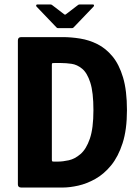

<svg xmlns="http://www.w3.org/2000/svg" viewBox="-20 -839 626 859"><path d="M548 -346Q548 -259 528.5 -198.5Q509 -138 477 -99Q445 -60 406.5 -38.5Q368 -17 330 -8.5Q292 0 261 0H75Q60 0 60 -14V-658Q60 -673 75 -673H261Q298 -673 338.5 -666.5Q379 -660 416 -641.5Q453 -623 483 -587Q513 -551 530.5 -492.5Q548 -434 548 -346ZM398 -346Q398 -426 384 -469.5Q370 -513 347.5 -531.5Q325 -550 300 -553.5Q275 -557 254 -557H224Q215 -557 213.5 -556Q212 -555 212 -548V-126Q212 -119 213.5 -117.5Q215 -116 221 -116H238Q261 -116 288 -122Q315 -128 340.5 -150Q366 -172 382 -218.5Q398 -265 398 -346ZM240 -713Q235 -713 232 -717L143 -810Q141 -813 142 -816Q143 -819 147 -819H206Q211 -819 215 -815L266 -776Q271 -771 276 -776L327 -815Q331 -819 336 -819H395Q400 -819 400.5 -816Q401 -813 399 -810L310 -717Q307 -713 302 -713Z"/></svg>

Font: Glory Thin ExtraBold
Style: Regular
Weight: 800
Version: Version 1.011